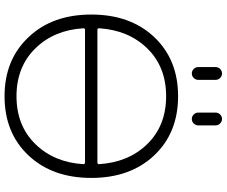

<svg xmlns="http://www.w3.org/2000/svg" viewBox="-95 -899 982 832"><g transform="rotate(90 396.0 -483.0)"><path d="M102.5 -420.9Q102.5 -414.1 109.4 -414.1H683.6Q691.4 -414.1 691.4 -420.9Q683.6 -547.9 605.5 -628.9Q525.4 -711.9 397 -711.9Q268.6 -711.9 188.5 -628.9Q110.4 -547.9 102.5 -420.9ZM109.4 -360.4Q102.5 -360.4 102.5 -353.5Q110.4 -226.6 188.5 -146.5Q268.6 -63.5 397 -63.5Q525.4 -63.5 605.5 -146.5Q683.6 -226.6 691.4 -353.5Q691.4 -360.4 683.6 -360.4ZM140.6 -116.2Q43 -218.8 43 -387.7Q43 -556.6 140.6 -660.2Q238.3 -763.7 397 -763.7Q555.7 -763.7 653.3 -660.2Q751 -556.6 751 -387.7Q751 -218.8 653.3 -115.2Q555.7 -11.7 397 -11.7Q238.3 -11.7 140.6 -116.2ZM270.5 -851.6V-925.8Q270.5 -937.5 278.8 -945.8Q287.1 -954.1 298.3 -954.1Q309.6 -954.1 317.9 -945.8Q326.2 -937.5 326.2 -925.8V-851.6Q326.2 -839.8 317.9 -831.5Q309.6 -823.2 298.3 -823.2Q287.1 -823.2 278.8 -831.5Q270.5 -839.8 270.5 -851.6ZM467.8 -851.6V-925.8Q467.8 -937.5 476.1 -945.8Q484.4 -954.1 495.6 -954.1Q506.8 -954.1 515.1 -945.8Q523.4 -937.5 523.4 -925.8V-851.6Q523.4 -839.8 515.1 -831.5Q506.8 -823.2 495.6 -823.2Q484.4 -823.2 476.1 -831.5Q467.8 -839.8 467.8 -851.6Z"/></g></svg>

Font: Gen Jyuu Gothic P Light
Style: Regular
Weight: 200
Designer: [Source Han Sans]
Ryoko NISHIZUKA  (kana & ideographs); Paul D. Hunt (Latin, Greek & Cyrillic); Wenlong ZHANG  (bopomofo
Version: Version 1.002.20150607